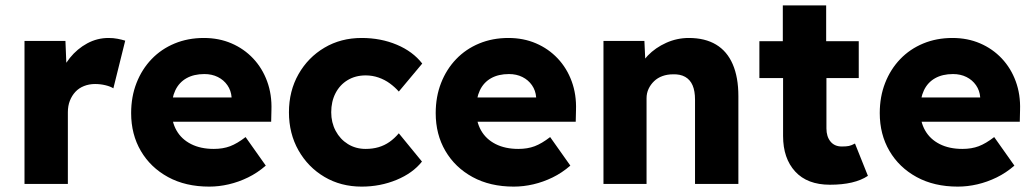

<svg xmlns="http://www.w3.org/2000/svg" viewBox="-20 -683 3839 713"><path d="M71 0V-531H223L230 -358L200 -391Q212 -434 239.5 -468Q267 -502 304 -522Q341 -542 383 -542Q401 -542 416.5 -539Q432 -536 445 -532L401 -355Q390 -362 371.5 -366.5Q353 -371 333 -371Q311 -371 292 -363.5Q273 -356 260 -342Q247 -328 239.5 -309Q232 -290 232 -266V0Z M467 -263Q467 -324 487 -375Q507 -426 543 -463.5Q579 -501 628.5 -521.5Q678 -542 737 -542Q793 -542 839.5 -522Q886 -502 920 -466Q954 -430 972 -381Q990 -332 988 -274L987 -231H564L541 -321H857L840 -302V-322Q838 -347 824.5 -366.5Q811 -386 789 -397Q767 -408 739 -408Q700 -408 672.5 -392.5Q645 -377 631 -347.5Q617 -318 617 -275Q617 -231 635.5 -198.5Q654 -166 689.5 -148Q725 -130 774 -130Q808 -130 834.5 -140Q861 -150 892 -174L967 -68Q936 -41 901 -24Q866 -7 829.5 1.5Q793 10 757 10Q669 10 604 -25.5Q539 -61 503 -122.5Q467 -184 467 -263Z M1053 -266Q1053 -345 1088.5 -407.5Q1124 -470 1185 -506Q1246 -542 1323 -542Q1394 -542 1453.5 -517Q1513 -492 1548 -447L1461 -343Q1447 -359 1428 -373Q1409 -387 1386 -395Q1363 -403 1338 -403Q1300 -403 1271 -385.5Q1242 -368 1226 -337Q1210 -306 1210 -266Q1210 -228 1226.5 -197Q1243 -166 1272 -148Q1301 -130 1338 -130Q1364 -130 1386 -136.5Q1408 -143 1426.5 -156Q1445 -169 1461 -188L1547 -83Q1513 -40 1452.5 -15Q1392 10 1323 10Q1246 10 1185 -26Q1124 -62 1088.5 -124.5Q1053 -187 1053 -266Z M1598 -263Q1598 -324 1618 -375Q1638 -426 1674 -463.5Q1710 -501 1759.5 -521.5Q1809 -542 1868 -542Q1924 -542 1970.5 -522Q2017 -502 2051 -466Q2085 -430 2103 -381Q2121 -332 2119 -274L2118 -231H1695L1672 -321H1988L1971 -302V-322Q1969 -347 1955.5 -366.5Q1942 -386 1920 -397Q1898 -408 1870 -408Q1831 -408 1803.5 -392.5Q1776 -377 1762 -347.5Q1748 -318 1748 -275Q1748 -231 1766.5 -198.5Q1785 -166 1820.5 -148Q1856 -130 1905 -130Q1939 -130 1965.5 -140Q1992 -150 2023 -174L2098 -68Q2067 -41 2032 -24Q1997 -7 1960.5 1.5Q1924 10 1888 10Q1800 10 1735 -25.5Q1670 -61 1634 -122.5Q1598 -184 1598 -263Z M2221 -531H2373L2378 -423L2346 -411Q2357 -447 2385.5 -476.5Q2414 -506 2454 -524Q2494 -542 2538 -542Q2598 -542 2639 -517.5Q2680 -493 2701 -444.5Q2722 -396 2722 -326V0H2561V-313Q2561 -345 2552 -366Q2543 -387 2524.5 -397.5Q2506 -408 2479 -407Q2458 -407 2440 -400.5Q2422 -394 2409 -381.5Q2396 -369 2388.5 -353Q2381 -337 2381 -318V0H2302Q2274 0 2254 0Q2234 0 2221 0Z M2887 -530V-663H3048V-530H3169V-393H3049V-230V-206Q3049 -176 3064 -157.5Q3079 -139 3106 -139Q3123 -139 3132.5 -141Q3142 -143 3155 -150L3203 -30Q3154 3 3062 3Q2978 3 2933 -46Q2888 -95 2888 -178V-230V-393H2800V-530Z M3247 -263Q3247 -324 3267 -375Q3287 -426 3323 -463.5Q3359 -501 3408.5 -521.5Q3458 -542 3517 -542Q3573 -542 3619.5 -522Q3666 -502 3700 -466Q3734 -430 3752 -381Q3770 -332 3768 -274L3767 -231H3344L3321 -321H3637L3620 -302V-322Q3618 -347 3604.5 -366.5Q3591 -386 3569 -397Q3547 -408 3519 -408Q3480 -408 3452.5 -392.5Q3425 -377 3411 -347.5Q3397 -318 3397 -275Q3397 -231 3415.5 -198.5Q3434 -166 3469.5 -148Q3505 -130 3554 -130Q3588 -130 3614.5 -140Q3641 -150 3672 -174L3747 -68Q3716 -41 3681 -24Q3646 -7 3609.5 1.5Q3573 10 3537 10Q3449 10 3384 -25.5Q3319 -61 3283 -122.5Q3247 -184 3247 -263Z"/></svg>

Font: Mach
Style: Bold
Weight: 700
Version: Version 1.002